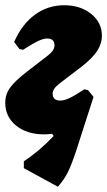

<svg xmlns="http://www.w3.org/2000/svg" viewBox="-26 -502 409 733"><path d="M310 -158 331 -132 267 67Q248 125 233.5 154.5Q219 184 195 211L65 140V114Q125 74 179 17L173 9Q153 11 143 11Q77 11 35.5 -22.5Q-6 -56 -6 -110Q-6 -141 12 -166.5Q30 -192 75 -227L158 -291Q182 -310 182 -329Q182 -355 154 -355Q141 -355 122 -346.5Q103 -338 62 -312L48 -315L28 -342Q58 -410 107.5 -446Q157 -482 219 -482Q281 -482 322 -449Q363 -416 363 -366Q363 -335 344.5 -307Q326 -279 286 -248L201 -183Q175 -163 175 -145Q175 -118 204 -118Q218 -118 238 -127Q258 -136 296 -161Z"/></svg>

Font: Alegreya Black
Style: Italic
Weight: 900
Italic angle: -7°
Designer: Juan Pablo del Peral
Foundry: Huerta Tipografica
Version: Version 2.007; ttfautohint (v1.6)